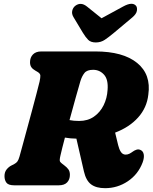

<svg xmlns="http://www.w3.org/2000/svg" viewBox="-20 -969 798 1004"><path d="M726 -120Q702.5 -57.5 648.5 -21.2Q594.5 15 529.5 15Q483 15 456.5 -4.8Q430 -24.5 419 -72L379.5 -244Q347 -244.5 319.5 -249.5Q312 -220.5 305.8 -196.5Q299.5 -172.5 296 -155.5Q290 -130 294 -124Q298 -118 305.5 -112.5L316.5 -104Q329.5 -94.5 337.5 -83.5Q345.5 -72.5 345.5 -55Q345.5 -30.5 331 -15.2Q316.5 0 287.5 0H54.5Q24 0 13.8 -13.5Q3.5 -27 3.5 -48Q3.5 -69 14.5 -82.8Q25.5 -96.5 39.5 -103.5L55 -111.5Q65.5 -117 71.2 -125Q77 -133 82 -150.5Q88.5 -173.5 99 -212.5Q109.5 -251.5 122.2 -298Q135 -344.5 147.5 -391.2Q160 -438 170.5 -477.8Q181 -517.5 187 -542.5Q191.5 -564 191 -574Q190.5 -584 178 -592L164.5 -600Q151 -607.5 144 -617.5Q137 -627.5 137 -643.5Q137 -668.5 152.2 -684.2Q167.5 -700 196 -700H478.5Q623.5 -700 697.2 -639.8Q771 -579.5 755.5 -473.5Q748 -406 702.5 -355Q657 -304 582 -275.5L598 -209.5Q603 -188.5 612.2 -174.5Q621.5 -160.5 637 -160.5Q647.5 -160.5 656.8 -165.2Q666 -170 675.5 -177Q683 -182.5 693.2 -186Q703.5 -189.5 713 -185.5Q728 -180 731.5 -162.5Q735 -145 726 -120ZM400.5 -545Q392 -516.5 376.2 -459.8Q360.5 -403 343.5 -341Q365.5 -336.5 393.5 -336.5Q439 -336.5 471.2 -359Q503.5 -381.5 521.8 -418.5Q540 -455.5 542.5 -498.5Q547 -553 524 -578.5Q501 -604 467 -604Q435 -604 421.8 -587.5Q408.5 -571 400.5 -545ZM576 -797.5Q549 -775 528.2 -761Q507.5 -747 481 -747Q454.5 -747 441 -760.8Q427.5 -774.5 413.5 -797.5L364 -880Q354 -897 357.8 -913Q361.5 -929 373.5 -938.5Q402.5 -960.5 434.5 -935L511 -873.5L624 -935Q672.5 -961.5 691.5 -938.5Q698.5 -929.5 695.8 -912.5Q693 -895.5 671.5 -877.5Z"/></svg>

Font: Fraunces 72pt SuperSoft Black
Style: Italic
Weight: 900
Italic angle: -16°
Version: Version 1.000;[b76b70a41]